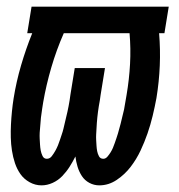

<svg xmlns="http://www.w3.org/2000/svg" viewBox="-20 -550 540 578"><path d="M105 8Q86 8 69 -1.5Q52 -11 41.5 -26Q31 -41 25 -59Q19 -77 16 -96.5Q13 -116 12.5 -135.5Q12 -155 13 -175Q14 -195 16 -215Q18 -235 21 -254Q29 -304 43.5 -353.5Q58 -403 77 -450H62L75 -530H488L475 -450H459Q463 -401 461 -352.5Q459 -304 451 -255Q446 -228 439.5 -201Q433 -174 424 -148Q415 -122 403 -96.5Q391 -71 373.5 -48Q356 -25 331.5 -8.5Q307 8 279 8Q263 8 249 0.5Q235 -7 226.5 -20Q218 -33 213.5 -48Q209 -63 207 -79Q199 -63 189.5 -48Q180 -33 167.5 -20Q155 -7 138.5 0.5Q122 8 105 8ZM291 -72Q298 -72 303.5 -78.5Q309 -85 313 -91.5Q317 -98 320 -105Q323 -112 325.5 -119.5Q328 -127 330.5 -134Q333 -141 335 -148Q337 -155 339 -162.5Q341 -170 343 -177Q345 -184 346.5 -191.5Q348 -199 350 -206Q352 -213 353.5 -220.5Q355 -228 356 -235Q357 -242 358.5 -249.5Q360 -257 361 -264Q369 -311 371.5 -357.5Q374 -404 370 -450H172Q150 -400 134.5 -347Q119 -294 110 -242Q108 -232 107 -223Q106 -214 104.5 -205Q103 -196 102.5 -187Q102 -178 101 -169Q100 -160 99.5 -150.5Q99 -141 99.5 -132Q100 -123 100.5 -114.5Q101 -106 102.5 -97.5Q104 -89 108 -80.5Q112 -72 121 -72Q130 -72 136 -80Q142 -88 146.5 -96Q151 -104 154.5 -112.5Q158 -121 160.5 -129Q163 -137 166 -145.5Q169 -154 171 -162.5Q173 -171 175 -179.5Q177 -188 179 -196.5Q181 -205 183 -213.5Q185 -222 186.5 -230.5Q188 -239 189.5 -247.5Q191 -256 192 -265L205 -345H296L283 -265Q282 -256 280.5 -247.5Q279 -239 277.5 -230.5Q276 -222 275 -213.5Q274 -205 273 -196.5Q272 -188 271.5 -179.5Q271 -171 270.5 -162.5Q270 -154 269.5 -145.5Q269 -137 269.5 -128.5Q270 -120 270.5 -111.5Q271 -103 272.5 -95Q274 -87 278 -79.5Q282 -72 291 -72Z"/></svg>

Font: Iosevka Curly Slab MdObl
Style: Regular
Weight: 500
Italic angle: -9°
Monospace: yes
Designer: Belleve Invis
Foundry: Belleve Invis
Version: Version 11.0.0; ttfautohint (v1.8.3)